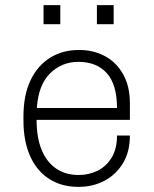

<svg xmlns="http://www.w3.org/2000/svg" viewBox="-20 -715 596 745"><path d="M282 10Q220 10 172 -20Q124 -50 97.5 -108Q71 -166 71 -248V-263Q71 -346 98.5 -403.5Q126 -461 174.5 -491Q223 -521 285 -521H289Q343 -521 387.5 -497Q432 -473 458 -426.5Q484 -380 484 -314V-250H122Q122 -180 142 -132.5Q162 -85 198.5 -60.5Q235 -36 285 -36Q325 -36 358.5 -52.5Q392 -69 413 -103Q434 -137 434 -189H484Q484 -126 457 -81.5Q430 -37 385 -13.5Q340 10 287 10ZM123 -296H434Q434 -387 394.5 -431Q355 -475 284 -475Q220 -475 174.5 -430.5Q129 -386 123 -296ZM149 -621V-695H214V-621ZM356 -621V-695H421V-621Z"/></svg>

Font: Chivo Medium Thin
Style: Regular
Weight: 250
Version: Version 2.002